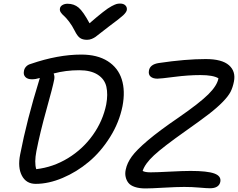

<svg xmlns="http://www.w3.org/2000/svg" viewBox="-20 -991 1321 1066"><path d="M647 -971.2Q666 -971.2 676.3 -960.9Q686.5 -950.7 684.1 -935.1Q681.6 -922.9 664.1 -906.2Q646.5 -889.6 585 -844.2Q565.4 -829.6 542.2 -811Q519 -792.5 510.5 -786.4Q502 -780.3 489.5 -775.1Q477.1 -770 462.9 -770Q438.5 -770 423.8 -780.5Q409.2 -791 395 -819.8Q380.4 -849.1 363 -871.6Q345.7 -894 334.7 -903.3Q323.7 -912.6 317.1 -922.9Q310.5 -933.1 313 -944.8Q314.9 -956.1 326.9 -963.1Q338.9 -970.2 355 -970.2Q391.1 -970.2 416.5 -948.7Q441.9 -927.2 477.1 -861.8Q521.5 -900.4 551.5 -923.8Q581.5 -947.3 599.9 -956.8Q618.2 -966.3 627 -968.8Q635.7 -971.2 647 -971.2ZM178.2 29.8Q125.5 29.8 101.6 -15.6Q77.6 -61 91.8 -132.8Q128.9 -324.7 198.2 -547.9Q198.7 -549.3 199.7 -553Q200.7 -556.6 201.2 -558.1Q178.2 -550.8 157.2 -550.8Q132.8 -550.8 120.8 -563.5Q108.9 -576.2 112.8 -595.2Q114.3 -609.4 124.3 -620.6Q134.3 -631.8 150.9 -636.2Q301.3 -688 431.2 -688Q520.5 -688 578.1 -651.4Q635.7 -614.7 656 -550.5Q676.3 -486.3 660.2 -401.9Q642.1 -311.5 591.1 -230Q540 -148.4 472.9 -92.3Q405.8 -36.1 327.9 -3.2Q250 29.8 178.2 29.8ZM788.1 55.2Q752.9 55.2 728.5 46.9Q704.1 38.6 692.9 24.2Q681.6 9.8 677.5 -9.3Q673.3 -28.3 678.2 -49.8Q685.5 -85.9 711.7 -122.1Q737.8 -158.2 801.3 -211.9Q864.7 -265.6 972.2 -338.9Q1087.9 -418.9 1136.7 -467.3Q1185.5 -515.6 1192.9 -556.2Q1163.6 -574.2 1092.8 -574.2Q1025.4 -574.2 948.2 -564.2Q871.1 -554.2 854 -554.2Q829.1 -554.2 815.9 -565.9Q802.7 -577.6 807.1 -600.1Q813.5 -633.8 861.8 -641.1Q1009.8 -663.1 1122.1 -663.1Q1212.4 -663.1 1251.2 -628.9Q1290 -594.7 1278.8 -538.1Q1272.5 -505.9 1260.3 -481.7Q1248 -457.5 1217 -425.5Q1186 -393.6 1139.2 -357.4Q1092.3 -321.3 1009.8 -263.2Q885.3 -175.3 835 -128.7Q784.7 -82 772 -42Q785.2 -34.2 815.9 -34.2Q848.1 -34.2 922.4 -38.1Q996.6 -42 1038.1 -42Q1131.3 -42 1170.4 -27.6Q1209.5 -13.2 1203.1 19Q1195.3 54.2 1146 54.2Q1127.4 54.2 1086.4 50.5Q1045.4 46.9 1002.9 46.9Q961.9 46.9 889.9 51Q817.9 55.2 788.1 55.2ZM182.1 -151.9Q169.9 -88.4 181.2 -51.8Q274.9 -62.5 357.7 -113Q440.4 -163.6 495.8 -241.7Q551.3 -319.8 569.8 -411.1Q580.1 -467.3 570.6 -509.5Q561 -551.8 522.5 -576.4Q483.9 -601.1 419.9 -601.1Q344.7 -601.1 277.8 -583Q284.7 -567.4 280.8 -548.8Q273.4 -509.3 238 -382.8Q202.6 -256.3 182.1 -151.9Z"/></svg>

Font: Shantell Sans Bouncy
Style: Italic
Weight: 400
Italic angle: -11.31°
Designer: Stephen Nixon, Anya Danilova, Shantell Martin
Foundry: Arrow Type
Version: Version 1.006;[9816181b4]